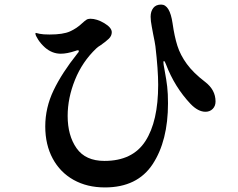

<svg xmlns="http://www.w3.org/2000/svg" viewBox="-20 -796 1040 840"><path d="M923 -352Q923 -332 910.5 -319.5Q898 -307 879 -307Q847 -307 814 -341Q744 -415 706 -515Q701 -529 697 -529Q695 -529 695 -522Q695 -516 696 -512L701 -484Q708 -447 711.5 -417Q715 -387 715 -344Q715 -180 648 -78Q581 24 439 24Q361 24 302 -9Q243 -42 210.5 -102.5Q178 -163 178 -243Q178 -325 214.5 -401Q251 -477 318 -561Q325 -568 325 -573Q325 -576 321 -576Q317 -576 309 -573Q273 -561 246 -561Q208 -561 177 -588Q159 -604 147 -622.5Q135 -641 135 -649Q135 -652 137 -652L154 -648Q168 -645 197 -645Q256 -645 286 -658.5Q316 -672 339 -694Q351 -705 358 -709.5Q365 -714 375 -714Q404 -714 436.5 -694.5Q469 -675 469 -655Q469 -639 456 -626.5Q443 -614 420 -598Q415 -595 410 -591.5Q405 -588 401 -584Q340 -526 308 -446.5Q276 -367 276 -289Q276 -203 315 -147.5Q354 -92 437 -92Q560 -92 616 -178.5Q672 -265 672 -425Q672 -490 660 -593Q658 -609 650 -647Q649 -654 644 -679.5Q639 -705 639 -723Q639 -746 650.5 -761Q662 -776 685 -776Q723 -776 735 -694Q743 -637 756 -596Q769 -555 797.5 -516Q826 -477 877 -438Q923 -403 923 -352Z"/></svg>

Font: Shippori Mincho B1 ExtraBold
Style: Regular
Weight: 800
Designer: FONTDASU
Foundry: FONTDASU / Google Inc. / but / Adobe
Version: Version 3.110; ttfautohint (v1.8.3)